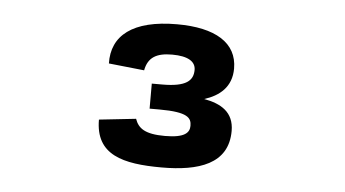

<svg xmlns="http://www.w3.org/2000/svg" viewBox="-33 -880 686 382"><g transform="rotate(5 310.0 -689.0)"><path d="M307 -832C218 -832 177 -798 178.5 -742.5L249.5 -735C254.5 -761.5 271.5 -771 302.5 -771C334.5 -771 349.5 -761 349.5 -744.5C349.5 -723 335.5 -710 288 -710H267V-660H286.5C344 -660 351 -648.5 351 -633C351 -619.5 342 -608.5 302 -608.5C262 -608.5 248.5 -619 242 -637.5L168.5 -629.5C168.5 -559 223.5 -545.5 301 -545.5C374.5 -545.5 433.5 -563.5 433.5 -630C433.5 -667.5 407.5 -682.5 373.5 -688.5C403.5 -698 427.5 -717 427.5 -754C427.5 -805.5 383.5 -832 307 -832Z"/></g></svg>

Font: Monaspace Neon ExtraBold
Style: Regular
Weight: 800
Designer: Riley Cran & the Lettermatic Team
Foundry: Lettermatic
Version: Version 1.200 (Monaspace Neon)